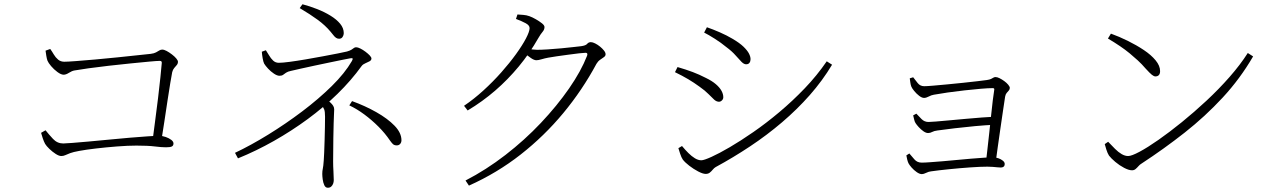

<svg xmlns="http://www.w3.org/2000/svg" viewBox="-20 -832 6020 902"><path d="M194 -594 216 -602Q224 -591 232.5 -576.5Q241 -562 253 -552Q265 -542 282 -542Q297 -542 336.5 -545Q376 -548 427.5 -552.5Q479 -557 531.5 -562.5Q584 -568 626.5 -572.5Q669 -577 688 -579Q704 -581 713 -586Q722 -591 728.5 -595Q735 -599 742 -599Q751 -599 763 -592.5Q775 -586 787.5 -576.5Q800 -567 808 -557.5Q816 -548 816 -542Q816 -533 810.5 -526.5Q805 -520 798.5 -512.5Q792 -505 789 -493Q786 -477 780 -442Q774 -407 767 -359.5Q760 -312 752 -260Q744 -208 736 -158H695Q701 -206 708.5 -261.5Q716 -317 722.5 -371Q729 -425 733.5 -468.5Q738 -512 740 -536Q741 -546 731 -546Q718 -546 680.5 -542.5Q643 -539 593 -534Q543 -529 490.5 -523Q438 -517 395 -511Q352 -505 330 -501Q318 -499 304 -490Q290 -481 279 -481Q267 -481 250 -493.5Q233 -506 220 -521.5Q207 -537 203 -547Q200 -555 197.5 -570Q195 -585 194 -594ZM173 -208 194 -220Q209 -201 229 -179.5Q249 -158 277 -158Q287 -158 318.5 -160.5Q350 -163 395.5 -167Q441 -171 491.5 -176Q542 -181 589.5 -185Q637 -189 674 -191.5Q711 -194 727 -194Q743 -194 758.5 -188.5Q774 -183 784.5 -175Q795 -167 795 -158Q795 -148 787.5 -144Q780 -140 760 -140Q739 -140 707 -144Q675 -148 621 -148Q581 -148 530 -144Q479 -140 431.5 -134.5Q384 -129 352 -123Q324 -118 309.5 -112.5Q295 -107 286.5 -103Q278 -99 268 -99Q257 -99 241.5 -109Q226 -119 212 -132.5Q198 -146 192 -156Q186 -167 180.5 -183.5Q175 -200 173 -208Z M1401 -812Q1435 -803 1469.5 -789.5Q1504 -776 1532.5 -758.5Q1561 -741 1578 -720.5Q1595 -700 1595 -676Q1595 -667 1589.5 -658.5Q1584 -650 1573 -650Q1565 -650 1558.5 -654.5Q1552 -659 1546 -667Q1540 -675 1533 -683Q1508 -713 1472.5 -739Q1437 -765 1388 -794ZM1098 -88 1084 -114Q1158 -149 1240 -199.5Q1322 -250 1399.5 -308.5Q1477 -367 1538.5 -427.5Q1600 -488 1633 -545Q1638 -554 1636.5 -557Q1635 -560 1625 -558Q1613 -556 1586.5 -550.5Q1560 -545 1526 -538Q1492 -531 1457 -523.5Q1422 -516 1393 -509.5Q1364 -503 1347 -499Q1332 -496 1324 -490.5Q1316 -485 1310 -480.5Q1304 -476 1293 -476Q1282 -476 1267 -486Q1252 -496 1239.5 -509.5Q1227 -523 1221 -533Q1217 -541 1214 -558Q1211 -575 1210 -589L1229 -596Q1236 -586 1244 -572Q1252 -558 1263 -547.5Q1274 -537 1290 -537Q1307 -537 1341 -541.5Q1375 -546 1416 -553Q1457 -560 1497 -567.5Q1537 -575 1567.5 -581Q1598 -587 1610 -590Q1624 -594 1631 -598.5Q1638 -603 1642.5 -606.5Q1647 -610 1653 -610Q1661 -610 1673 -604Q1685 -598 1697 -589Q1709 -580 1717 -571.5Q1725 -563 1725 -557Q1725 -549 1716 -544Q1707 -539 1696 -534.5Q1685 -530 1679 -522Q1630 -454 1565.5 -391Q1501 -328 1425.5 -272.5Q1350 -217 1267 -170Q1184 -123 1098 -88ZM1507 -284Q1507 -308 1503 -318Q1499 -328 1489 -341L1513 -366Q1525 -357 1533 -349.5Q1541 -342 1545.5 -334.5Q1550 -327 1550 -318Q1550 -308 1549 -293.5Q1548 -279 1547.5 -253Q1547 -227 1546 -184Q1545 -141 1545 -73Q1545 -51 1546.5 -27Q1548 -3 1548 14Q1548 23 1545 31Q1542 39 1536 44.5Q1530 50 1520 50Q1509 50 1503.5 38Q1498 26 1496 10.5Q1494 -5 1494 -15Q1494 -29 1496.5 -39.5Q1499 -50 1501 -79Q1502 -90 1503 -116Q1504 -142 1505 -174Q1506 -206 1506.5 -236Q1507 -266 1507 -284ZM1634 -357Q1695 -335 1748 -305Q1801 -275 1833.5 -241.5Q1866 -208 1866 -173Q1866 -163 1860 -156Q1854 -149 1844 -149Q1832 -149 1825.5 -155.5Q1819 -162 1812 -172Q1789 -206 1758 -237Q1727 -268 1692 -294Q1657 -320 1621 -337Z M2160 -335Q2206 -366 2251 -407Q2296 -448 2335 -492Q2374 -536 2404 -577.5Q2434 -619 2451 -651.5Q2468 -684 2468 -700Q2468 -713 2449.5 -723Q2431 -733 2404 -743L2411 -764Q2424 -763 2438.5 -762Q2453 -761 2467 -756Q2481 -751 2497.5 -741.5Q2514 -732 2526 -722.5Q2538 -713 2538 -705Q2538 -693 2529 -682.5Q2520 -672 2509 -653Q2468 -581 2417 -519.5Q2366 -458 2306.5 -406.5Q2247 -355 2177 -313ZM2167 16Q2264 -34 2354.5 -104Q2445 -174 2521 -254.5Q2597 -335 2653.5 -416.5Q2710 -498 2738 -570Q2743 -584 2731 -584Q2723 -584 2700.5 -581.5Q2678 -579 2649.5 -575Q2621 -571 2595.5 -567.5Q2570 -564 2555 -561Q2539 -558 2524 -553.5Q2509 -549 2500 -549Q2489 -549 2474 -559.5Q2459 -570 2442 -583L2456 -603Q2471 -601 2482.5 -599.5Q2494 -598 2503 -598Q2523 -598 2554 -600Q2585 -602 2617 -605Q2649 -608 2674.5 -611Q2700 -614 2710 -615Q2732 -618 2738.5 -626Q2745 -634 2756 -634Q2764 -634 2776 -628Q2788 -622 2799 -613Q2810 -604 2817.5 -594.5Q2825 -585 2825 -577Q2825 -569 2817 -563.5Q2809 -558 2799 -551Q2789 -544 2782 -532Q2716 -409 2626.5 -301Q2537 -193 2426 -106Q2315 -19 2183 40Z M3288 -679 3301 -704Q3330 -694 3362 -680Q3394 -666 3421 -650Q3455 -630 3473 -612.5Q3491 -595 3498.5 -580.5Q3506 -566 3506 -554Q3506 -544 3501 -537Q3496 -530 3485 -530Q3475 -530 3463.5 -541.5Q3452 -553 3435.5 -572Q3419 -591 3392 -611Q3368 -631 3338 -650Q3308 -669 3288 -679ZM3864 -544 3889 -528Q3844 -453 3784.5 -385.5Q3725 -318 3654 -257.5Q3583 -197 3504 -144.5Q3425 -92 3342 -47Q3335 -43 3328.5 -35Q3322 -27 3314.5 -21Q3307 -15 3295 -15Q3282 -15 3260 -26.5Q3238 -38 3218 -53.5Q3198 -69 3188 -82Q3181 -92 3175 -110.5Q3169 -129 3167 -136L3184 -146Q3199 -128 3214 -113Q3229 -98 3244.5 -88.5Q3260 -79 3275 -79Q3287 -79 3322.5 -95Q3358 -111 3408.5 -140.5Q3459 -170 3519 -211.5Q3579 -253 3641 -305Q3703 -357 3760.5 -417Q3818 -477 3864 -544ZM3151 -493 3163 -517Q3204 -505 3234.5 -493.5Q3265 -482 3296 -466Q3325 -452 3343 -436.5Q3361 -421 3369.5 -405.5Q3378 -390 3378 -375Q3378 -369 3375 -364.5Q3372 -360 3367.5 -357Q3363 -354 3358 -354Q3346 -354 3335 -364Q3324 -374 3308.5 -390Q3293 -406 3266 -425Q3240 -444 3213 -460Q3186 -476 3151 -493Z M4270 -469Q4280 -456 4291.5 -441.5Q4303 -427 4322 -427Q4334 -427 4363 -429.5Q4392 -432 4429.5 -435.5Q4467 -439 4504.5 -443Q4542 -447 4572 -450.5Q4602 -454 4616 -456Q4629 -458 4635.5 -461Q4642 -464 4646.5 -467Q4651 -470 4657 -470Q4665 -470 4676 -464.5Q4687 -459 4698 -451Q4709 -443 4716.5 -434Q4724 -425 4724 -419Q4724 -412 4719 -406.5Q4714 -401 4709 -395Q4704 -389 4702 -378Q4698 -352 4692 -311.5Q4686 -271 4679.5 -226Q4673 -181 4667 -138.5Q4661 -96 4657 -65L4612 -71Q4615 -96 4619 -132Q4623 -168 4627.5 -208.5Q4632 -249 4636 -288.5Q4640 -328 4644 -360.5Q4648 -393 4651 -411Q4652 -418 4644 -418Q4623 -418 4588 -415Q4553 -412 4512 -407.5Q4471 -403 4432.5 -397.5Q4394 -392 4367 -387Q4355 -385 4343 -378.5Q4331 -372 4321 -372Q4311 -372 4298 -382Q4285 -392 4274.5 -405Q4264 -418 4261 -426Q4258 -434 4256.5 -445.5Q4255 -457 4254 -464ZM4285 -298Q4296 -286 4309.5 -272.5Q4323 -259 4342 -259Q4350 -259 4376 -261Q4402 -263 4438.5 -266.5Q4475 -270 4515 -273.5Q4555 -277 4592.5 -280Q4630 -283 4657 -284L4654 -246Q4610 -244 4561 -239.5Q4512 -235 4466 -229.5Q4420 -224 4384 -219Q4368 -217 4359 -212Q4350 -207 4340 -207Q4330 -207 4318 -215.5Q4306 -224 4296 -235Q4286 -246 4281 -254Q4277 -260 4274.5 -271Q4272 -282 4270 -290ZM4252 -111Q4263 -98 4276 -83Q4289 -68 4310 -68Q4325 -68 4351 -70Q4377 -72 4409 -74.5Q4441 -77 4475 -80.5Q4509 -84 4541.5 -86.5Q4574 -89 4601 -91Q4628 -93 4644 -93Q4658 -93 4670.5 -88.5Q4683 -84 4691.5 -77Q4700 -70 4700 -62Q4700 -53 4695 -49Q4690 -45 4682 -45Q4676 -45 4666 -46Q4656 -47 4644 -48Q4632 -49 4619 -49Q4586 -49 4537 -45.5Q4488 -42 4438.5 -37Q4389 -32 4354 -27Q4343 -26 4331 -20Q4319 -14 4311 -14Q4300 -14 4286.5 -23.5Q4273 -33 4262.5 -45Q4252 -57 4248 -65Q4245 -71 4242 -82.5Q4239 -94 4238 -102Z M5199 -674Q5238 -660 5278.5 -640Q5319 -620 5353.5 -597Q5388 -574 5409 -548.5Q5430 -523 5430 -498Q5430 -485 5424 -479Q5418 -473 5408 -473Q5401 -473 5391.5 -480.5Q5382 -488 5362 -510Q5344 -531 5325.5 -548Q5307 -565 5287 -581.5Q5267 -598 5242 -615Q5217 -632 5185 -651ZM5842 -583 5867 -567Q5806 -462 5724 -373.5Q5642 -285 5545.5 -209Q5449 -133 5342 -63Q5335 -59 5328.5 -51.5Q5322 -44 5315 -38Q5308 -32 5298 -32Q5283 -32 5261 -43.5Q5239 -55 5219.5 -71.5Q5200 -88 5190 -101Q5183 -112 5177.5 -129.5Q5172 -147 5170 -155L5186 -166Q5203 -148 5218.5 -132.5Q5234 -117 5249.5 -108Q5265 -99 5280 -99Q5296 -99 5333.5 -119Q5371 -139 5422.5 -175Q5474 -211 5532 -258Q5590 -305 5648 -359Q5706 -413 5756.5 -470.5Q5807 -528 5842 -583Z"/></svg>

Font: Noto Serif SC
Style: Regular
Weight: 200
Designer: Ryoko NISHIZUKA 西塚涼子 (kana & ideographs); Frank Grießhammer (Latin, Greek & Cyrillic); Wenlong ZHANG 张文龙 (bopomofo); San
Foundry: Adobe
Version: Version 2.001;hotconv 1.1.0;makeotfexe 2.6.0